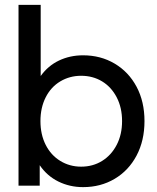

<svg xmlns="http://www.w3.org/2000/svg" viewBox="-20 -762 645 788"><path d="M450.5 -501C412.2 -523.7 369 -535 321 -535C285 -535 252 -527.8 222 -513.5C192 -499.2 167 -478 147 -450V-742H56V0H143V-84C163 -54.7 188.5 -32.3 219.5 -17C250.5 -1.7 284.3 6 321 6C369 6 412.2 -5.3 450.5 -28C488.8 -50.7 518.8 -82.5 540.5 -123.5C562.2 -164.5 573 -211.7 573 -265C573 -318.3 562.2 -365.3 540.5 -406C518.8 -446.7 488.8 -478.3 450.5 -501ZM399 -101.5C373.7 -85.8 345 -78 313 -78C281.7 -78 253.2 -85.8 227.5 -101.5C201.8 -117.2 181.8 -139.2 167.5 -167.5C153.2 -195.8 146 -228.3 146 -265C146 -301.7 153.2 -334.2 167.5 -362.5C181.8 -390.8 201.8 -412.7 227.5 -428C253.2 -443.3 281.7 -451 313 -451C345 -451 373.7 -443.3 399 -428C424.3 -412.7 444.3 -390.8 459 -362.5C473.7 -334.2 481 -301.7 481 -265C481 -228.3 473.7 -195.8 459 -167.5C444.3 -139.2 424.3 -117.2 399 -101.5Z"/></svg>

Font: Rookery
Style: Regular
Weight: 400
Designer: Ryan Kimball / Julieta Ulanovsky
Foundry: Motorola Mobility LLC.
Version: Version 1.0